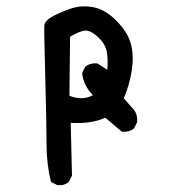

<svg xmlns="http://www.w3.org/2000/svg" viewBox="-20 -438 540 590"><path d="M156.2 130.9 136.7 121.1Q123 66.4 123 4.9Q123 -56.6 119.1 -200.7Q115.2 -344.7 116.2 -358.9Q117.2 -373 137.7 -385.3Q158.2 -397.5 193.4 -410.2Q228.5 -422.9 266.1 -416Q303.7 -409.2 338.9 -373Q374 -336.9 382.8 -300.8Q391.6 -264.6 384.8 -220.7Q377.9 -176.8 360.4 -135.7L391.6 -100.6Q403.3 -85 401.4 -62.5L391.6 -43Q376 -31.2 354.5 -33.2L303.7 -76.2Q259.8 -56.6 197.3 -60.5L201.2 101.6L191.4 121.1Q177.7 132.8 156.2 130.9ZM265.6 -145.5Q236.3 -174.8 232.4 -213.9L242.2 -233.4Q257.8 -245.1 279.3 -243.2L309.6 -223.6Q312.5 -254.9 308.1 -279.3Q303.7 -303.7 279.8 -325.2Q255.9 -346.7 238.8 -343.8Q221.7 -340.8 195.3 -325.2L193.4 -143.6Q233.4 -127.9 265.6 -145.5Z"/></svg>

Font: JasonHandwriting2
Style: Regular
Weight: 400
Version: Version 1.05.10